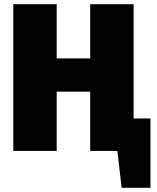

<svg xmlns="http://www.w3.org/2000/svg" viewBox="-20 -716 744 911"><path d="M694 175H557L537 0H408V-281H249V0H43V-696H249V-439H408V-696H614V-154H694Z"/></svg>

Font: Trujillo Black
Style: Regular
Weight: 900
Designer: Fira Sans original fonts by bBox Type GmbH, Carrois Corporate GbR, & Edenspiekermann AG / Changes by Cristiano Sobral
Foundry: Fira Sans original fonts by bBox Type GmbH, Carrois Corporate GbR, & Edenspiekermann AG / Changes by Cristiano Sobral
Version: Version 4.301;July 28, 2020;FontCreator 13.0.0.2655 64-bit